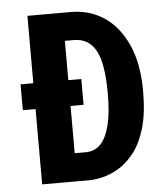

<svg xmlns="http://www.w3.org/2000/svg" viewBox="-49 -704 649 749"><g transform="rotate(-5 275.0 -330.0)"><path d="M36 -396H274V-295H36ZM157 0V-110H266Q302 -110 325 -134.5Q348 -159 360 -207.5Q372 -256 372 -330Q372 -387 365.5 -429Q359 -471 345 -497.5Q331 -524 309.5 -537Q288 -550 258 -550H157V-660H257Q330 -660 387 -621.5Q444 -583 477 -509Q510 -435 510 -328Q510 -241 492.5 -182.5Q475 -124 446.5 -88Q418 -52 385.5 -33Q353 -14 323 -7Q293 0 272 0ZM86 0V-660H223V0Z"/></g></svg>

Font: Bricolage Grotesque Condensed
Style: Bold
Weight: 700
Width: 3
Designer: Mathieu Triay
Foundry: Atelier Triay
Version: Version 1.001;gftools[0.9.33.dev8+g029e19f]